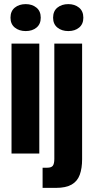

<svg xmlns="http://www.w3.org/2000/svg" viewBox="-20 -746 455 933"><path d="M36 0V-534H171V0ZM105 -595Q73 -595 52 -612Q31 -629 31 -660Q31 -692 52 -709Q73 -726 105 -726Q136 -726 157 -709Q178 -692 178 -660Q178 -629 157.5 -612Q137 -595 105 -595ZM187 167V69H209Q230 69 237 59Q244 49 244 26V-534H379V28Q379 72 367.5 103.5Q356 135 328 151Q300 167 252 167ZM312 -595Q280 -595 259 -612Q238 -629 238 -660Q238 -692 259 -709Q280 -726 312 -726Q343 -726 364 -709Q385 -692 385 -660Q385 -629 364.5 -612Q344 -595 312 -595Z"/></svg>

Font: Mona Sans Condensed
Style: Bold
Weight: 700
Width: 3
Designer: Deni Anggara
Foundry: GitHub
Version: Version 2.000